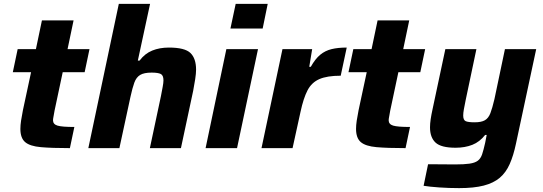

<svg xmlns="http://www.w3.org/2000/svg" viewBox="-20 -763 2797 989"><path d="M340 0Q247 0 190.5 -5Q134 -10 109.5 -31Q85 -52 85 -99Q85 -118 88.5 -141.5Q92 -165 98 -195L140 -391H46L71 -510H165L196 -658H359L328 -510H441L416 -391H303L261 -193Q260 -185 256.5 -167.5Q253 -150 253 -144Q253 -123 276 -116Q299 -109 363 -109Z M435 0 592 -743H753L690 -451H699Q726 -487 764 -502.5Q802 -518 850 -518Q932 -518 961 -490Q990 -462 990 -404Q990 -385 985.5 -355.5Q981 -326 975 -295L912 0H752L809 -268Q814 -294 818 -315.5Q822 -337 822 -349Q822 -375 808 -382Q794 -389 761 -389Q722 -389 702 -377Q682 -365 672 -337.5Q662 -310 652 -264L595 0Z M1167 -616 1194 -743H1359L1333 -616ZM1039 0 1146 -510H1309L1201 0Z M1327 0 1435 -510H1588L1573 -419H1581Q1604 -460 1629.5 -481Q1655 -502 1688 -510Q1721 -518 1766 -518L1735 -373Q1665 -373 1625 -355.5Q1585 -338 1564 -297.5Q1543 -257 1528 -187L1487 0Z M2069 0Q1976 0 1919.5 -5Q1863 -10 1838.5 -31Q1814 -52 1814 -99Q1814 -118 1817.5 -141.5Q1821 -165 1827 -195L1869 -391H1775L1800 -510H1894L1925 -658H2088L2057 -510H2170L2145 -391H2032L1990 -193Q1989 -185 1985.5 -167.5Q1982 -150 1982 -144Q1982 -123 2005 -116Q2028 -109 2092 -109Z M2345 206Q2293 206 2242.5 202.5Q2192 199 2162 194L2185 83Q2231 83 2263.5 83.5Q2296 84 2323 84Q2371 84 2398.5 80Q2426 76 2441 65Q2456 54 2463.5 31.5Q2471 9 2479 -27Q2481 -37 2483 -47.5Q2485 -58 2487 -68H2479Q2451 -32 2413 -17Q2375 -2 2327 -2Q2252 -2 2223.5 -28.5Q2195 -55 2195 -107Q2195 -126 2198.5 -149.5Q2202 -173 2208 -200L2274 -510H2434L2379 -249Q2373 -220 2369.5 -200.5Q2366 -181 2366 -168Q2366 -144 2379.5 -138.5Q2393 -133 2425 -133Q2459 -133 2477.5 -143.5Q2496 -154 2506 -180Q2516 -206 2527 -253L2581 -510H2742L2638 -24Q2625 38 2605.5 82Q2586 126 2554 153Q2522 180 2471.5 193Q2421 206 2345 206Z"/></svg>

Font: Saira
Style: Bold Italic
Weight: 700
Italic angle: -12°
Designer: Hector Gatti with collaboration of the Omnibus-Type team
Foundry: Omnibus-Type
Version: Version 1.100; ttfautohint (v1.8.3)